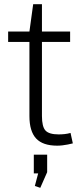

<svg xmlns="http://www.w3.org/2000/svg" viewBox="-20 -691 391 920"><path d="M254 7Q185 7 153 -27.5Q121 -62 121 -135V-540L139 -671H181V-135Q181 -84 198 -65.5Q215 -47 261 -47Q275 -47 289.5 -48.5Q304 -50 318 -54L329 -4Q317 -1 304.5 1.5Q292 4 279 5.5Q266 7 254 7ZM19 -540H316V-490H19ZM206 50V134L173 209L147 200L175 94L202 140H142V50Z"/></svg>

Font: Pathway Extreme 8pt Thin
Style: Regular
Weight: 100
Designer: Eduardo Rodriguez Tunni
Foundry: Eduardo Rodriguez Tunni
Version: Version 1.000